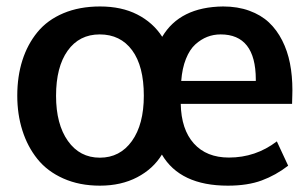

<svg xmlns="http://www.w3.org/2000/svg" viewBox="-20 -567 958 597"><path d="M290.5 10.3Q227.1 10.3 177 -12Q127 -34.2 96.2 -72.8Q65.4 -111.3 49.6 -161.4Q33.7 -211.4 33.7 -269.5Q33.7 -329.6 49.6 -379.4Q65.4 -429.2 96.4 -467Q127.4 -504.9 177.2 -525.9Q227.1 -546.9 291 -546.9Q357.9 -546.9 406.7 -522Q455.6 -497.1 484.4 -452.6Q539.1 -545.4 673.8 -546.9Q718.8 -546.9 755.1 -533.7Q791.5 -520.5 816.2 -497.3Q840.8 -474.1 857.4 -441.4Q874 -408.7 881.6 -370.1Q889.2 -331.5 889.2 -286.6Q889.2 -281.2 888.9 -271.2Q888.7 -261.2 888.4 -253.2Q888.2 -245.1 888.2 -244.1H542Q543.5 -164.6 582.8 -120.8Q622.1 -77.1 691.9 -77.1Q774.9 -77.1 840.8 -127.4L876 -51.8Q837.4 -22 793.7 -5.9Q750 10.3 688.5 10.3Q540 10.3 483.4 -86.4Q456.5 -42 406.7 -15.9Q356.9 10.3 290.5 10.3ZM427.2 -269.5Q427.2 -361.3 390.9 -410.6Q354.5 -460 290 -460Q226.6 -460 190.4 -409.4Q154.3 -358.9 154.3 -269Q154.3 -180.7 191.2 -128.7Q228 -76.7 290.5 -76.7Q353 -76.7 390.1 -128.4Q427.2 -180.2 427.2 -269.5ZM543.5 -315.4H775.4V-320.3Q774.9 -460 666 -460Q644 -460 624.5 -452.4Q605 -444.8 587.4 -429Q569.8 -413.1 558.1 -383.8Q546.4 -354.5 543.5 -315.4Z"/></svg>

Font: Oxygen
Style: Bold
Weight: 700
Designer: vernon adams
Foundry: Vernon Adams
Version: Version 0.2.3 webfont; ttfautohint (v0.93.3-1d66) -l 8 -r 50